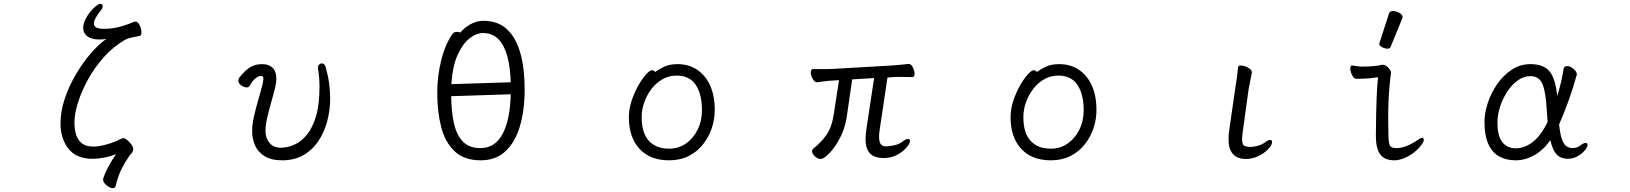

<svg xmlns="http://www.w3.org/2000/svg" viewBox="-20 -822 8540 1006"><path d="M588 -14Q553 -1 522 4.5Q491 10 465 10Q380 10 338.5 -43Q297 -96 297 -175Q297 -239 319.5 -305.5Q342 -372 378 -433Q414 -494 456 -542.5Q498 -591 537 -618Q518 -615 502 -615Q460 -615 438 -631.5Q416 -648 416 -676Q416 -697 427 -719.5Q438 -742 453 -760.5Q468 -779 483 -790.5Q498 -802 505 -802Q518 -802 518 -789Q518 -779 511 -771Q493 -749 482.5 -730.5Q472 -712 472 -699Q472 -671 523 -671Q562 -671 596.5 -679Q631 -687 654.5 -696.5Q678 -706 683 -708Q685 -709 689 -709Q703 -709 712 -689.5Q721 -670 721 -653Q721 -635 712 -634Q693 -630 670.5 -625.5Q648 -621 631 -611Q573 -577 525 -523.5Q477 -470 442.5 -408Q408 -346 389 -286Q370 -226 370 -179Q370 -146 378.5 -117.5Q387 -89 408.5 -71.5Q430 -54 470 -54Q517 -54 591 -83Q596 -85 607.5 -91.5Q619 -98 628 -98Q635 -98 647 -88Q659 -78 668.5 -64.5Q678 -51 678 -41Q678 -27 668 -17.5Q658 -8 652 4Q632 32 614.5 68.5Q597 105 586 152Q583 164 571 164Q557 164 538.5 149Q520 134 520 118Q520 114 521 112Q530 85 548 51Q566 17 588 -14Z M1646 -468Q1646 -478 1652.5 -484Q1659 -490 1666 -490Q1680 -490 1686 -472Q1699 -426 1704.5 -385Q1710 -344 1710 -306Q1710 -245 1694.5 -187Q1679 -129 1648 -82.5Q1617 -36 1569.5 -9Q1522 18 1459 18Q1400 18 1365 -4.5Q1330 -27 1315.5 -62Q1301 -97 1301 -134Q1301 -170 1311 -213.5Q1321 -257 1333.5 -299.5Q1346 -342 1354 -373Q1360 -399 1360 -409Q1360 -424 1348 -424Q1334 -424 1318 -411Q1302 -398 1288 -372Q1283 -364 1272 -364Q1259 -364 1244 -374.5Q1229 -385 1229 -400Q1229 -410 1236 -418Q1265 -454 1291 -470Q1317 -486 1354 -486Q1388 -486 1408 -467Q1428 -448 1428 -409Q1428 -389 1422 -365Q1413 -328 1401 -286Q1389 -244 1380 -205Q1371 -166 1371 -135Q1371 -100 1391.5 -74Q1412 -48 1453 -48Q1461 -48 1483.5 -51.5Q1506 -55 1535 -70.5Q1564 -86 1591 -120Q1618 -154 1636 -214Q1654 -274 1654 -368Q1654 -392 1652 -416.5Q1650 -441 1646 -464Z M2392 -651Q2409 -674 2442.5 -693.5Q2476 -713 2513 -713Q2589 -713 2636.5 -668.5Q2684 -624 2706.5 -543.5Q2729 -463 2729 -354Q2729 -246 2704.5 -162Q2680 -78 2629 -30Q2578 18 2499 18Q2413 18 2363 -28.5Q2313 -75 2292 -155Q2271 -235 2271 -337Q2271 -423 2292 -507Q2313 -591 2352 -646Q2356 -651 2362 -653Q2368 -655 2375 -655Q2387 -655 2392 -651ZM2656 -391Q2654 -466 2639 -524Q2624 -582 2592.5 -615.5Q2561 -649 2509 -649Q2477 -649 2441 -621.5Q2405 -594 2378 -535Q2351 -476 2345 -381ZM2344 -318Q2345 -235 2359 -174Q2373 -113 2406 -79.5Q2439 -46 2497 -46Q2574 -46 2613.5 -120.5Q2653 -195 2656 -328Z M3413 -445Q3433 -460 3461 -473Q3489 -486 3531 -486Q3588 -486 3632 -457Q3676 -428 3700.5 -374.5Q3725 -321 3725 -245Q3725 -197 3709.5 -150.5Q3694 -104 3663.5 -65.5Q3633 -27 3588.5 -4.5Q3544 18 3486 18Q3386 18 3330.5 -42.5Q3275 -103 3275 -207Q3275 -251 3289.5 -294.5Q3304 -338 3324.5 -374Q3345 -410 3365 -432Q3385 -454 3396 -454Q3406 -454 3413 -445ZM3486 -43Q3535 -43 3573.5 -69.5Q3612 -96 3635 -142Q3658 -188 3658 -245Q3658 -328 3625.5 -377Q3593 -426 3525 -426Q3485 -426 3451.5 -407Q3418 -388 3393.5 -356Q3369 -324 3355.5 -285.5Q3342 -247 3342 -208Q3342 -126 3379.5 -84.5Q3417 -43 3486 -43Z M4560 -413 4445 -406 4418 -219Q4411 -167 4393 -125Q4375 -83 4353 -52.5Q4331 -22 4311 -5.5Q4291 11 4280 11Q4264 11 4249.5 -3Q4235 -17 4235 -30Q4235 -38 4242 -44Q4281 -74 4310 -115Q4339 -156 4349 -226L4376 -402L4345 -400Q4320 -399 4296.5 -395.5Q4273 -392 4262 -391H4261Q4248 -391 4238 -409Q4228 -427 4228 -442Q4228 -460 4241 -460H4282Q4296 -460 4312.5 -460Q4329 -460 4344 -461L4656 -479Q4679 -481 4703 -483Q4727 -485 4739 -487H4742Q4754 -487 4763 -469Q4772 -451 4772 -436Q4772 -418 4760 -418Q4752 -418 4734 -418.5Q4716 -419 4696 -419Q4686 -419 4676 -419Q4666 -419 4657 -418L4630 -416L4589 -141Q4586 -122 4586 -107Q4586 -76 4596 -65.5Q4606 -55 4619 -55Q4638 -55 4664.5 -60.5Q4691 -66 4710 -81Q4727 -94 4737 -94Q4748 -94 4748 -82Q4748 -71 4730 -49.5Q4712 -28 4681 -11Q4650 6 4611 6Q4560 6 4537.5 -19Q4515 -44 4515 -94Q4515 -106 4516.5 -119.5Q4518 -133 4520 -149Z M5413 -445Q5433 -460 5461 -473Q5489 -486 5531 -486Q5588 -486 5632 -457Q5676 -428 5700.5 -374.5Q5725 -321 5725 -245Q5725 -197 5709.5 -150.5Q5694 -104 5663.5 -65.5Q5633 -27 5588.5 -4.5Q5544 18 5486 18Q5386 18 5330.5 -42.5Q5275 -103 5275 -207Q5275 -251 5289.5 -294.5Q5304 -338 5324.5 -374Q5345 -410 5365 -432Q5385 -454 5396 -454Q5406 -454 5413 -445ZM5486 -43Q5535 -43 5573.5 -69.5Q5612 -96 5635 -142Q5658 -188 5658 -245Q5658 -328 5625.5 -377Q5593 -426 5525 -426Q5485 -426 5451.5 -407Q5418 -388 5393.5 -356Q5369 -324 5355.5 -285.5Q5342 -247 5342 -208Q5342 -126 5379.5 -84.5Q5417 -43 5486 -43Z M6453 -364Q6457 -387 6461 -417Q6465 -447 6467 -470Q6469 -479 6481 -479Q6492 -479 6505.5 -474Q6519 -469 6529 -461Q6539 -453 6539 -444V-441L6522 -353L6492 -135Q6490 -122 6489 -111.5Q6488 -101 6488 -93Q6488 -62 6502.5 -57Q6517 -52 6530 -52Q6548 -52 6570 -58Q6592 -64 6608 -76Q6625 -89 6635 -89Q6645 -89 6645 -78Q6645 -61 6624.5 -40Q6604 -19 6573 -4Q6542 11 6509 11Q6417 11 6417 -93Q6417 -104 6418 -117Q6419 -130 6421 -143Z M7258 -752Q7261 -764 7278.5 -764Q7296 -764 7312.5 -754.5Q7329 -745 7329 -732Q7329 -729 7328 -727L7266 -576Q7263 -567 7249.5 -567Q7236 -567 7221.5 -575Q7207 -583 7207 -589.5Q7207 -596 7208 -597ZM7201 -417 7189 -416Q7150 -410 7124.5 -410Q7099 -410 7086 -409Q7074 -409 7064.5 -428Q7055 -447 7055 -462Q7055 -479 7064 -479Q7102 -473 7113 -473Q7184 -473 7224 -483Q7243 -483 7261 -459Q7271 -447 7267 -430Q7249 -297 7255 -108Q7256 -69 7263.5 -57.5Q7271 -46 7297 -46Q7344 -46 7406 -87Q7423 -100 7432 -100Q7440 -100 7440 -89Q7440 -79 7427.5 -62Q7415 -45 7393 -26.5Q7371 -8 7341 5Q7311 18 7287 18Q7234 18 7211.5 -13.5Q7189 -45 7189 -110Q7191 -356 7201 -417Z M8103 -87Q8066 -35 8018.5 -8.5Q7971 18 7921 18Q7873 18 7836.5 -1.5Q7800 -21 7779 -65.5Q7758 -110 7758 -184Q7758 -229 7775 -281.5Q7792 -334 7824 -380.5Q7856 -427 7900.5 -456.5Q7945 -486 7999 -486Q8067 -486 8098.5 -448.5Q8130 -411 8139 -319Q8150 -353 8158.5 -388.5Q8167 -424 8172 -458Q8175 -476 8191 -476Q8206 -476 8224 -461.5Q8242 -447 8242 -432Q8242 -431 8241.5 -430Q8241 -429 8241 -428Q8225 -369 8200 -298.5Q8175 -228 8149 -170Q8155 -115 8165 -89.5Q8175 -64 8186.5 -56.5Q8198 -49 8208 -47Q8210 -47 8212.5 -46.5Q8215 -46 8217 -46Q8228 -46 8239.5 -49Q8251 -52 8259 -59Q8277 -73 8288 -73Q8298 -73 8298 -62Q8298 -52 8284 -34.5Q8270 -17 8246.5 -3.5Q8223 10 8194 10Q8160 10 8138 -11Q8116 -32 8103 -87ZM8089 -183Q8088 -196 8087 -209.5Q8086 -223 8085 -237Q8080 -335 8063 -379Q8046 -423 7999 -423Q7963 -423 7931.5 -400Q7900 -377 7876.5 -340.5Q7853 -304 7839.5 -262Q7826 -220 7826 -182Q7826 -108 7852 -76.5Q7878 -45 7921 -45Q7968 -45 8010.5 -77.5Q8053 -110 8089 -183Z"/></svg>

Font: Moon Stars Kai HW
Style: Regular
Weight: 400
Designer: GuiWonder
Version: Version 1.101